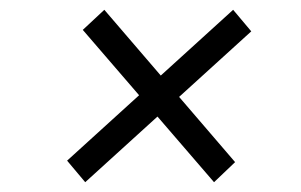

<svg xmlns="http://www.w3.org/2000/svg" viewBox="-20 -546 615 392"><path d="M117 -218 456 -526 493 -482 154 -174ZM149 -485 193 -526 460 -215 417 -174Z"/></svg>

Font: MOST Montserrat
Style: Italic
Weight: 400
Italic angle: -11.3°
Designer: Julieta Ulanovsky
Foundry: Julieta Ulanovsky
Version: Version 8.000;March 11, 2024;FontCreator 15.0.0.2926 64-bit